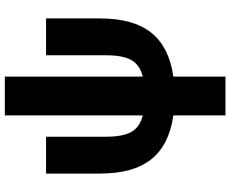

<svg xmlns="http://www.w3.org/2000/svg" viewBox="-99 -631 950 792"><g transform="rotate(-90 376.0 -235.0)"><path d="M456 -121Q504 -133 524 -168Q544 -203 544 -272V-520H696V-298Q696 -160 637 -86Q578 -12 456 5V220H296V5Q174 -12 115 -86Q56 -160 56 -298V-520H208V-272Q208 -203 228 -168Q248 -133 296 -121V-690H456Z"/></g></svg>

Font: Mplus 1p ExtraBold
Style: Regular
Weight: 800
Version: Version 1.061